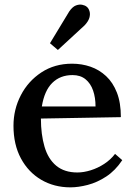

<svg xmlns="http://www.w3.org/2000/svg" viewBox="-20 -790 581 826"><path d="M283 16Q213 16 157.5 -16.5Q102 -49 70 -108.5Q38 -168 38 -249Q38 -319 69.5 -380Q101 -441 158 -478.5Q215 -516 290 -516Q332 -516 369.5 -503Q407 -490 436.5 -462.5Q466 -435 483 -391.5Q500 -348 500 -286L156 -280Q156 -212 171.5 -159Q187 -106 222 -77Q257 -48 313 -48Q340 -48 370.5 -57.5Q401 -67 428.5 -85Q456 -103 475 -128L506 -101Q476 -56 437 -30.5Q398 -5 357.5 5.5Q317 16 283 16ZM160 -332H391Q391 -370 380.5 -400.5Q370 -431 348 -449Q326 -467 292 -467Q239 -467 205 -433.5Q171 -400 160 -332ZM229 -575 195 -604 278 -741Q292 -761 306.5 -766.5Q321 -772 333.5 -769.5Q346 -767 353 -761Q361 -755 365 -742Q369 -729 364.5 -713.5Q360 -698 344 -681Z"/></svg>

Font: Lora Medium
Style: Regular
Weight: 500
Designer: Olga Karpushina, Alexei Vanyashin (Cyrillic)
Foundry: Cyreal
Version: Version 3.004